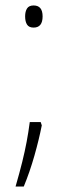

<svg xmlns="http://www.w3.org/2000/svg" viewBox="-20 -554 240 703"><path d="M72 -494Q72 -512 79 -523Q86 -534 103 -534Q136 -534 136 -494Q136 -453 103 -453Q86 -453 79 -464Q72 -475 72 -494ZM133 -95Q123 -44 106 16Q89 76 67 129H37Q52 77 61.5 38.5Q71 0 77.5 -34.5Q84 -69 89 -107H129Z"/></svg>

Font: Noto Sans Thai Cond ExtLt
Style: Regular
Weight: 200
Width: 3
Designer: Monotype Design Team
Foundry: Monotype Imaging Inc.
Version: Version 2.002; ttfautohint (v1.8.4.7-5d5b)